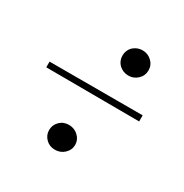

<svg xmlns="http://www.w3.org/2000/svg" viewBox="-86 -339 391 409"><g transform="rotate(30 109.5 -134.5)"><path d="M-5 -153H224V-138L-5 -139ZM132 -220Q123 -229 123 -242Q123 -255 132 -264Q142 -273 155 -273Q168 -273 177.5 -264Q187 -255 187 -242Q187 -229 177.5 -220Q168 -211 155 -211Q142 -211 132 -220ZM67 -26.5Q67 -39 76 -48Q85 -57 98.5 -57Q112 -57 121.5 -48Q131 -39 131 -26.5Q131 -14 121.5 -5Q112 4 98.5 4Q85 4 76 -5Q67 -14 67 -26.5Z"/></g></svg>

Font: Lovers Quarrel
Style: Regular
Weight: 400
Designer: Robert E. Leuschke
Foundry: Robert E. Leuschke
Version: Version 1.001